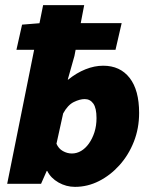

<svg xmlns="http://www.w3.org/2000/svg" viewBox="-20 -716 596 748"><path d="M272 12Q238 12 208 -5Q178 -22 164 -50H162L140 0H8L148 -696H308L270 -498L244 -406H246Q278 -432 313 -446Q348 -460 382 -460Q448 -460 485 -412.5Q522 -365 522 -276Q522 -216 501.5 -164Q481 -112 445.5 -72.5Q410 -33 365.5 -10.5Q321 12 272 12ZM260 -118Q279 -118 296 -128Q313 -138 326.5 -157Q340 -176 348 -201Q356 -226 356 -256Q356 -295 343.5 -312.5Q331 -330 310 -330Q291 -330 267.5 -318.5Q244 -307 226 -274L200 -156Q208 -137 225 -127.5Q242 -118 260 -118ZM44 -522 66 -620 140 -626H454L430 -522Z"/></svg>

Font: Source Sans 3 ExtraLight Black
Style: Italic
Weight: 900
Italic angle: -11°
Version: Version 3.052;hotconv 1.1.0;makeotfexe 2.6.0